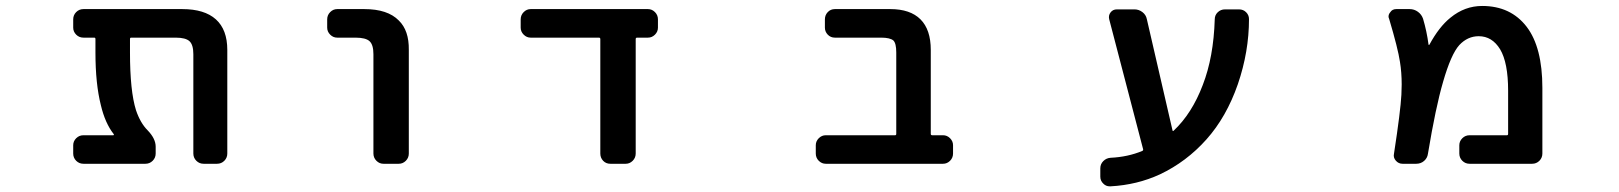

<svg xmlns="http://www.w3.org/2000/svg" viewBox="-20 -579 5540 657"><path d="M676.8 -18.6Q662.1 -18.6 651.9 -28.8Q641.6 -39.1 641.6 -53.7V-393.6Q641.6 -425.8 628.4 -438Q615.2 -450.2 581.1 -450.2H428.7Q424.8 -450.2 424.8 -445.3V-399.4Q424.8 -267.6 445.3 -202.1Q460 -158.2 485.4 -132.8Q512.7 -104.5 512.7 -77.1V-53.7Q512.7 -39.1 502.4 -28.8Q492.2 -18.6 477.5 -18.6H265.6Q251 -18.6 240.7 -28.8Q230.5 -39.1 230.5 -53.7V-82Q230.5 -95.7 240.7 -106Q251 -116.2 265.6 -116.2H367.2Q371.1 -116.2 369.1 -120.1Q339.8 -157.2 325.2 -218.8Q306.6 -292 306.6 -399.4V-445.3Q306.6 -450.2 302.7 -450.2H265.6Q251 -450.2 240.7 -460.4Q230.5 -470.7 230.5 -484.4V-512.7Q230.5 -527.3 240.7 -537.6Q251 -547.9 265.6 -547.9H603.5Q679.7 -547.9 718.8 -512.7Q757.8 -477.5 757.8 -408.2V-53.7Q757.8 -39.1 747.6 -28.8Q737.3 -18.6 722.7 -18.6Z M1292 -18.6Q1278.3 -18.6 1268.1 -28.8Q1257.8 -39.1 1257.8 -53.7V-393.6Q1257.8 -425.8 1244.6 -438Q1231.4 -450.2 1196.3 -450.2H1133.8Q1120.1 -450.2 1109.9 -460.4Q1099.6 -470.7 1099.6 -484.4V-512.7Q1099.6 -527.3 1109.9 -537.6Q1120.1 -547.9 1133.8 -547.9H1226.6Q1306.6 -547.9 1344.7 -508.8Q1379.9 -474.6 1378.9 -408.2V-53.7Q1378.9 -39.1 1368.7 -28.8Q1358.4 -18.6 1344.7 -18.6Z M2068.4 -18.6Q2053.7 -18.6 2043.9 -28.8Q2034.2 -39.1 2034.2 -53.7V-445.3Q2034.2 -450.2 2029.3 -450.2H1795.9Q1782.2 -450.2 1772 -460.4Q1761.7 -470.7 1761.7 -484.4V-512.7Q1761.7 -527.3 1772 -537.6Q1782.2 -547.9 1795.9 -547.9H2197.3Q2210.9 -547.9 2221.2 -537.6Q2231.4 -527.3 2231.4 -512.7V-484.4Q2231.4 -470.7 2221.2 -460.4Q2210.9 -450.2 2197.3 -450.2H2160.2Q2155.3 -450.2 2155.3 -445.3V-53.7Q2155.3 -39.1 2145 -28.8Q2134.8 -18.6 2121.1 -18.6Z M2805.7 -18.6Q2792 -18.6 2781.7 -28.8Q2771.5 -39.1 2771.5 -53.7V-82Q2771.5 -95.7 2781.7 -106Q2792 -116.2 2805.7 -116.2H3043Q3046.9 -116.2 3046.9 -121.1V-399.4Q3046.9 -430.7 3037.1 -440.4Q3025.4 -450.2 2995.1 -450.2H2836.9Q2822.3 -450.2 2812.5 -460.4Q2802.7 -470.7 2802.7 -484.4V-512.7Q2802.7 -527.3 2812.5 -537.6Q2822.3 -547.9 2836.9 -547.9H3026.4Q3094.7 -547.9 3129.9 -512.7Q3165 -477.5 3165 -408.2V-121.1Q3165 -116.2 3169.9 -116.2H3207Q3220.7 -116.2 3231 -106Q3241.2 -95.7 3241.2 -82V-53.7Q3241.2 -39.1 3231 -28.8Q3220.7 -18.6 3207 -18.6Z M3780.3 58.6Q3779.3 58.6 3777.3 58.6Q3764.6 58.6 3755.9 49.8Q3745.1 40 3745.1 25.4V-2.9Q3745.1 -17.6 3755.4 -27.8Q3765.6 -38.1 3780.3 -39.1Q3839.8 -42 3888.7 -62.5Q3892.6 -64.5 3891.6 -68.4L3775.4 -513.7Q3772.5 -526.4 3780.3 -536.6Q3788.1 -546.9 3801.8 -546.9H3862.3Q3877 -546.9 3889.2 -537.6Q3901.4 -528.3 3904.3 -513.7L3992.2 -132.8Q3993.2 -128.9 3996.1 -131.8Q4058.6 -190.4 4095.7 -288.1Q4132.8 -383.8 4136.7 -512.7Q4136.7 -527.3 4147 -537.1Q4157.2 -546.9 4171.9 -546.9H4219.7Q4234.4 -546.9 4244.1 -537.1Q4253.9 -527.3 4253.9 -513.7Q4253.9 -402.3 4215.8 -291Q4176.8 -178.7 4108.4 -102.1Q4040 -25.4 3949.2 17.6Q3871.1 53.7 3780.3 58.6Z M5008.8 -18.6Q4994.1 -18.6 4983.9 -28.8Q4973.6 -39.1 4973.6 -53.7V-82Q4973.6 -95.7 4983.9 -106Q4994.1 -116.2 5008.8 -116.2H5136.7Q5140.6 -116.2 5140.6 -121.1V-268.6Q5140.6 -364.3 5113.3 -410.2Q5085.9 -455.1 5040 -455.1Q5002 -455.1 4973.6 -424.8Q4945.3 -393.6 4918 -298.8Q4892.6 -211.9 4866.2 -52.7Q4864.3 -38.1 4853 -28.3Q4841.8 -18.6 4826.2 -18.6H4779.3Q4765.6 -18.6 4756.3 -29.3Q4747.1 -40 4750 -52.7Q4772.5 -199.2 4775.4 -254.9Q4776.4 -272.5 4776.4 -290Q4776.4 -331.1 4770.5 -367.2Q4763.7 -413.1 4733.4 -514.6Q4731.4 -518.6 4731.4 -522.5Q4731.4 -530.3 4737.3 -537.1Q4744.1 -547.9 4757.8 -547.9H4803.7Q4819.3 -547.9 4832 -538.6Q4844.7 -529.3 4849.6 -514.6Q4862.3 -471.7 4868.2 -426.8Q4868.2 -425.8 4869.1 -425.3Q4870.1 -424.8 4871.1 -425.8Q4904.3 -487.3 4943.4 -518.6Q4992.2 -558.6 5051.8 -558.6Q5149.4 -558.6 5204.1 -487.3Q5257.8 -417 5257.8 -278.3V-53.7Q5257.8 -39.1 5247.6 -28.8Q5237.3 -18.6 5222.7 -18.6Z"/></svg>

Font: Rounded-L Mgen+ 1m medium
Style: Regular
Weight: 500
Designer: [Source Han Sans]
Ryoko NISHIZUKA  (kana & ideographs); Paul D. Hunt (Latin, Greek & Cyrillic); Wenlong ZHANG  (bopomofo
Version: Version 1.059.20150602